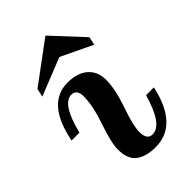

<svg xmlns="http://www.w3.org/2000/svg" viewBox="-233 -815 911 911"><g transform="rotate(-45 222.5 -359.5)"><path d="M180.2 -399.4Q180.2 -446.8 143.6 -446.8Q82.5 -446.8 43.9 -292H-8.8Q31.7 -500 171.4 -500Q237.8 -500 274.4 -467.8Q311 -435.5 311 -380.4Q311 -316.9 279.1 -226.3Q247.1 -135.7 247.1 -92.8Q247.1 -40.5 283.7 -40.5Q349.6 -40.5 393.1 -194.3H445.8Q400.4 12.7 251 12.7Q189.5 12.7 152.8 -13.7Q116.2 -40 116.2 -106.9Q116.2 -151.4 148.2 -244.1Q180.2 -336.9 180.2 -399.4ZM388.7 -537.6 230.5 -613.3 40.5 -537.6 49.3 -579.1 255.4 -731.9 397.5 -579.1Z"/></g></svg>

Font: Munson
Style: Bold Italic
Weight: 700
Italic angle: -12°
Designer: Paul James MIller
Foundry: High-Logic / Made with FontCreator
Version: Version 2.10;May 5, 2019;FontCreator 11.5.0.2430 64-bit